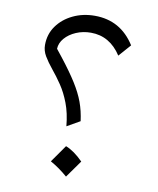

<svg xmlns="http://www.w3.org/2000/svg" viewBox="-85 -825 740 898"><g transform="rotate(10 285.0 -376.0)"><path d="M483.4 -651.4 432.6 -593.8Q378.4 -677.2 288.6 -677.2Q251 -677.2 218.5 -663.3Q186 -649.4 166 -626.2Q146 -603 145 -575.7L173.3 -540Q220.2 -480 248.3 -435.3Q276.4 -390.6 291.3 -350.1Q306.2 -309.6 312.5 -261.2L251 -226.1Q245.1 -288.1 227.5 -334Q210 -379.9 186.5 -414.6Q163.1 -449.2 139.6 -477.5Q115.7 -506.8 101.1 -531.5Q86.4 -556.2 86.4 -583.5Q86.4 -634.8 114.5 -674.1Q142.6 -713.4 189.5 -735.8Q236.3 -758.3 293 -758.3Q416 -758.3 483.4 -651.4ZM265.6 -134.3Q305.2 -119.1 348.1 -75.7L290 5.9Q251 -28.3 208 -52.2Z"/></g></svg>

Font: Pinar-DS2-FD Regular
Style: Regular
Weight: 400
Designer: Amin Abedi
Version: Version 2.000